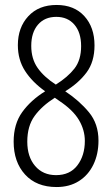

<svg xmlns="http://www.w3.org/2000/svg" viewBox="-20 -744 452 774"><path d="M208 -724Q279 -724 320 -679Q361 -634 361 -561Q361 -495 329 -452Q297 -409 243 -376Q300 -338 338.5 -291.5Q377 -245 377 -177Q377 -123 356.5 -80.5Q336 -38 298 -14Q260 10 208 10Q127 10 81 -40.5Q35 -91 35 -173Q35 -244 69.5 -292Q104 -340 162 -376Q110 -413 81 -458Q52 -503 52 -562Q52 -633 94 -678.5Q136 -724 208 -724ZM207 -676Q160 -676 133 -644.5Q106 -613 106 -559Q106 -507 131.5 -470.5Q157 -434 205 -403Q253 -433 280 -467.5Q307 -502 307 -558Q307 -613 280 -644.5Q253 -676 207 -676ZM90 -173Q90 -112 121.5 -75Q153 -38 206 -38Q262 -38 292 -77.5Q322 -117 322 -176Q322 -220 298 -260.5Q274 -301 218 -338L201 -350Q149 -317 119.5 -276.5Q90 -236 90 -173Z"/></svg>

Font: Noto Sans ExtraCondensed Light
Style: Regular
Weight: 300
Width: 2
Designer: Monotype Design Team
Foundry: Monotype Imaging Inc.
Version: Version 2.013; ttfautohint (v1.8.4.7-5d5b)